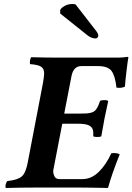

<svg xmlns="http://www.w3.org/2000/svg" viewBox="-20 -931 657 953"><path d="M298.8 -367.2H377Q397.9 -367.2 409.2 -367.9Q420.4 -368.7 432.6 -371.8Q444.8 -375 451.7 -381.8Q458.5 -388.7 464.6 -400.1Q470.7 -411.6 476.1 -429.2Q481 -434.1 497.1 -434.1Q513.7 -434.1 517.1 -429.2Q498 -346.2 482.9 -254.9Q479 -251 462.9 -251Q446.8 -251 442.9 -254.9V-272.9Q442.9 -295.4 426 -306.2Q409.2 -316.9 367.2 -316.9H289.1L244.1 -84Q244.1 -66.4 251.2 -54.2Q258.3 -42 274.9 -42H389.2Q433.6 -42 470.5 -78.1Q507.3 -114.3 532.2 -169.9Q542 -172.4 554.9 -170.9Q567.9 -169.4 574.2 -165Q535.2 -67.9 516.1 2Q513.7 2 489.7 1.5Q465.8 1 434.8 0.5Q403.8 0 383.8 0H145Q83 0 8.8 2Q5.4 -3.4 8.3 -15.4Q11.2 -27.3 16.1 -32.2Q68.8 -38.1 88.1 -55.2Q107.4 -72.3 117.2 -122.1L193.8 -522Q199.2 -555.2 199.2 -565.9Q199.2 -589.8 184.1 -599.9Q168.9 -609.9 128.9 -612.8Q127.4 -621.1 129.4 -632.3Q131.3 -643.6 134.8 -647Q205.1 -645 276.9 -645H565.9Q589.8 -645 612.8 -648.9Q617.2 -648.9 617.2 -645Q614.7 -635.3 608.4 -582.8Q602.1 -530.3 600.1 -501Q582.5 -492.2 558.1 -496.1Q551.8 -553.7 533.9 -578.4Q516.1 -603 465.8 -603H383.8Q345.2 -603 335 -554.2ZM355 -909.2 457 -777.8Q467.8 -764.2 467.8 -753.9Q467.8 -748.5 463.9 -744.4Q460 -740.2 454.1 -740.2Q433.6 -740.2 414.1 -755.9L278.8 -863.8V-881.8Q284.2 -892.1 301 -901.6Q317.9 -911.1 338.9 -911.1Q349.1 -911.1 355 -909.2Z"/></svg>

Font: Common Serif
Style: Bold Italic
Weight: 700
Italic angle: -12°
Designer: Philipp H. Poll, Khaled Hosny
Foundry: Stefan Peev, Context Ltd.
Version: Version 1.026